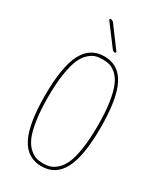

<svg xmlns="http://www.w3.org/2000/svg" viewBox="-234 -1038 968 1136"><g transform="rotate(30 250.0 -470.0)"><path d="M271.5 -799.8 166 -940.4Q164.1 -943.4 165.5 -946.8Q167 -950.2 170.9 -950.2Q182.6 -950.2 191.4 -940.4L295.9 -799.8Q297.9 -796.9 296.4 -793.5Q294.9 -790 291 -790Q279.3 -790 271.5 -799.8ZM298.8 -713.4Q277.3 -719.7 250 -719.7Q222.7 -719.7 201.2 -713.4Q179.7 -707 156.2 -685.5Q132.8 -664.1 116.7 -626.5Q100.6 -588.9 90.3 -522.5Q80.1 -456.1 80.1 -365.2Q80.1 -274.4 90.3 -207.5Q100.6 -140.6 116.7 -103.5Q132.8 -66.4 156.2 -44.9Q179.7 -23.4 201.2 -16.6Q222.7 -9.8 250 -9.8Q277.3 -9.8 298.8 -16.6Q320.3 -23.4 343.8 -44.9Q367.2 -66.4 383.3 -103.5Q399.4 -140.6 409.7 -207.5Q419.9 -274.4 419.9 -365.2Q419.9 -456.1 409.7 -522.5Q399.4 -588.9 383.3 -626.5Q367.2 -664.1 343.8 -685.5Q320.3 -707 298.8 -713.4ZM394 -80.6Q347.7 9.8 250 9.8Q152.3 9.8 106 -80.6Q59.6 -170.9 59.6 -364.7Q59.6 -558.6 106 -649.4Q152.3 -740.2 250 -740.2Q347.7 -740.2 394 -649.4Q440.4 -558.6 440.4 -364.7Q440.4 -170.9 394 -80.6Z"/></g></svg>

Font: Rounded-X Mgen+ 2m thin
Style: Regular
Weight: 100
Designer: [Source Han Sans]
Ryoko NISHIZUKA  (kana & ideographs); Paul D. Hunt (Latin, Greek & Cyrillic); Wenlong ZHANG  (bopomofo
Version: Version 1.059.20150602